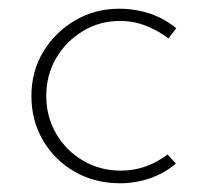

<svg xmlns="http://www.w3.org/2000/svg" viewBox="-20 -413 467 440"><path d="M383 -38Q357 -16 324 -4.5Q291 7 255 7Q198 7 152 -19Q106 -45 79 -90.5Q52 -136 52 -193Q52 -250 79.5 -295Q107 -340 152.5 -366.5Q198 -393 253 -393Q291 -393 324.5 -381.5Q358 -370 384 -348L366 -325Q344 -342 315.5 -353.5Q287 -365 255 -365Q208 -365 169.5 -341.5Q131 -318 108.5 -279.5Q86 -241 86 -193Q86 -146 108.5 -107Q131 -68 170 -45Q209 -22 257 -22Q288 -22 315 -32Q342 -42 364 -59Z"/></svg>

Font: Josefin Sans ExtraLight
Style: Regular
Weight: 250
Designer: Santiago Orozco
Foundry: Typemade
Version: Version 2.000